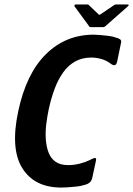

<svg xmlns="http://www.w3.org/2000/svg" viewBox="-20 -836 599 864"><path d="M395 -35Q390 -11 361 -4Q346 1 324.5 3.5Q303 6 284.5 7Q266 8 256 8Q135 8 80.5 -79Q26 -166 62 -335Q98 -505 187 -592.5Q276 -680 402 -680Q412 -680 430 -678.5Q448 -677 468.5 -674.5Q489 -672 501 -667Q514 -664 520.5 -659Q527 -654 525 -645L507 -558Q501 -531 476 -551Q459 -564 436 -570.5Q413 -577 391 -577Q350 -577 318.5 -559.5Q287 -542 264.5 -510.5Q242 -479 226.5 -438Q211 -397 200 -348Q193 -315 188.5 -280Q184 -245 186 -211.5Q188 -178 198 -151Q208 -124 229.5 -108.5Q251 -93 287 -93Q313 -93 338.5 -99.5Q364 -106 380 -114Q402 -126 408.5 -125Q415 -124 411 -109ZM388 -714Q382 -714 381 -718L315 -808Q314 -810 315.5 -813Q317 -816 321 -816H374Q379 -816 381 -812L423 -772Q426 -767 433 -772L492 -812Q497 -816 501 -816H554Q559 -816 559 -813Q559 -810 556 -808L454 -718Q450 -714 445 -714Z"/></svg>

Font: Glory
Style: Bold Italic
Weight: 700
Italic angle: -12°
Version: Version 1.011